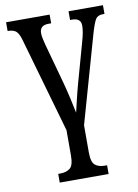

<svg xmlns="http://www.w3.org/2000/svg" viewBox="-87 -594 638 890"><g transform="rotate(-10 232.0 -148.5)"><path d="M121 239V198H131Q159 198 176.5 184.5Q194 171 194 124V5L66 -442Q57 -474 44 -484.5Q31 -495 5 -495V-536H210V-495H198Q176 -495 166 -485.5Q156 -476 156 -459Q156 -445 159.5 -430Q163 -415 166 -403L218 -214Q228 -177 237.5 -135Q247 -93 252 -67Q257 -87 265 -122Q273 -157 286 -204L336 -383Q350 -431 350 -459Q350 -495 309 -495H299V-536H461V-495H453Q429 -495 419 -479Q409 -463 395 -415L278 -3V124Q278 171 295 184.5Q312 198 340 198H351V239Z"/></g></svg>

Font: Noto Serif ExtraCondensed
Style: Regular
Weight: 400
Width: 2
Designer: Monotype Design Team
Foundry: Monotype Imaging Inc.
Version: Version 2.015